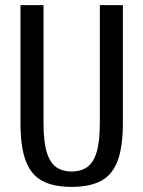

<svg xmlns="http://www.w3.org/2000/svg" viewBox="-20 -720 560 750"><path d="M260 10Q190 10 146 -13Q102 -36 81 -90.5Q60 -145 60 -240V-700H150V-240Q150 -165 163 -124Q176 -83 200.5 -66.5Q225 -50 260 -50Q295 -50 319.5 -66.5Q344 -83 357 -124Q370 -165 370 -240V-700H460V-240Q460 -145 439 -90.5Q418 -36 374 -13Q330 10 260 10Z"/></svg>

Font: Cuprum
Style: Regular
Weight: 400
Designer: Jovanny Lemonad
Foundry: Jovanny Lemonad
Version: Version 3.000